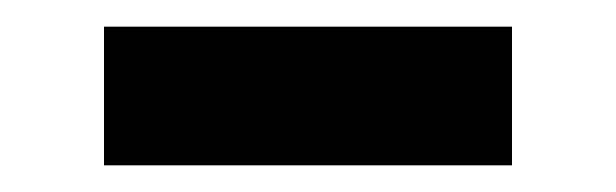

<svg xmlns="http://www.w3.org/2000/svg" viewBox="-20 -344 462 144"><path d="M58 -220V-324H364V-220Z"/></svg>

Font: Instrument Sans SemiCondensed SemiBold
Style: Regular
Weight: 600
Width: 4
Designer: Rodrigo Fuenzalida
Foundry: fragTYPE
Version: Version 1.000;gftools[0.9.28]